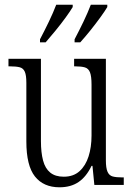

<svg xmlns="http://www.w3.org/2000/svg" viewBox="-20 -786 566 816"><path d="M233 10Q165 10 128.5 -36Q92 -82 92 -185V-434Q92 -466 85.5 -481Q79 -496 64 -500Q49 -504 23 -504H16V-536H154V-186Q154 -138 163 -104Q172 -70 193.5 -52.5Q215 -35 251 -35Q292 -35 318 -58.5Q344 -82 356.5 -121.5Q369 -161 369 -210V-426Q369 -462 362.5 -478.5Q356 -495 341 -499.5Q326 -504 300 -504H295V-536H430V-104Q430 -72 437 -56Q444 -40 459 -36Q474 -32 499 -32H506V0H381L373 -81H369Q347 -35 314 -12.5Q281 10 233 10ZM297 -619Q317 -657 335 -694.5Q353 -732 366 -766H436V-756Q426 -739 406 -711.5Q386 -684 363.5 -656Q341 -628 321 -606H297ZM150 -619Q170 -657 188 -694.5Q206 -732 219 -766H289V-756Q279 -739 259 -711.5Q239 -684 216 -656Q193 -628 174 -606H150Z"/></svg>

Font: Noto Serif Ethiopic Condensed Light
Style: Regular
Weight: 300
Width: 3
Designer: Monotype Design Team
Foundry: Monotype Imaging Inc.
Version: Version 2.102